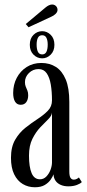

<svg xmlns="http://www.w3.org/2000/svg" viewBox="-20 -800 378 831"><path d="M131 10.5Q102 10.5 78.5 -3.5Q55 -17.5 41.2 -45.8Q27.5 -74 27.5 -117Q27.5 -164 45.5 -195Q63.5 -226 90 -247Q116.5 -268 143 -285.2Q169.5 -302.5 187.2 -320.8Q205 -339 205 -365.5Q205 -403.5 199.8 -434.2Q194.5 -465 182 -483Q169.5 -501 147 -501Q122.5 -501 105.2 -484Q88 -467 88 -444.5Q88 -433 91.5 -424.8Q95 -416.5 98.5 -408.2Q102 -400 102 -387.5Q102 -369.5 93.8 -358Q85.5 -346.5 69.5 -346.5Q53.5 -346.5 45.2 -360Q37 -373.5 37 -397.5Q37 -433.5 52.5 -463Q68 -492.5 95.5 -510Q123 -527.5 159 -527.5Q195 -527.5 222 -510.2Q249 -493 264.5 -456Q280 -419 280 -359V-58.5Q280 -38 285.2 -30.2Q290.5 -22.5 299.5 -22.5Q306.5 -22.5 312.5 -25.8Q318.5 -29 321.5 -32L334 -12Q328.5 -5.5 312.8 0.5Q297 6.5 276 6.5Q257 6.5 242.8 0.2Q228.5 -6 220.5 -17.5Q212.5 -29 211.5 -45.5Q208.5 -36 199.5 -22.8Q190.5 -9.5 174 0.5Q157.5 10.5 131 10.5ZM153 -24Q169 -24 180.8 -36.2Q192.5 -48.5 198.8 -65.5Q205 -82.5 205 -97V-313Q204 -299 188.8 -284Q173.5 -269 154.2 -248.8Q135 -228.5 120.2 -199Q105.5 -169.5 105.5 -126.5Q105.5 -77.5 116.8 -50.8Q128 -24 153 -24ZM162.5 -547.5Q141 -547.5 125 -563.5Q109 -579.5 109 -606Q109 -633.5 125 -649.2Q141 -665 162.5 -665Q183.5 -665 199.5 -649.2Q215.5 -633.5 215.5 -606Q215.5 -579.5 199.5 -563.5Q183.5 -547.5 162.5 -547.5ZM162.5 -564.5Q175.5 -564.5 181 -576Q186.5 -587.5 186.5 -607Q186.5 -625 181 -636.2Q175.5 -647.5 162.5 -647.5Q149.5 -647.5 144 -636.2Q138.5 -625 138.5 -607Q138.5 -587.5 144 -576Q149.5 -564.5 162.5 -564.5ZM103.5 -682 91.5 -696 177 -767.5Q184 -773.5 191.5 -777Q199 -780.5 206 -780.5Q212.5 -780.5 218 -777.2Q223.5 -774 226.5 -768Q229 -763 229 -757.5Q229 -748 220.5 -739.8Q212 -731.5 199.5 -726.5Z"/></svg>

Font: Imbue 48pt
Style: Regular
Weight: 400
Designer: Tyler Finck
Foundry: Etcetera Type Company
Version: Version 1.102